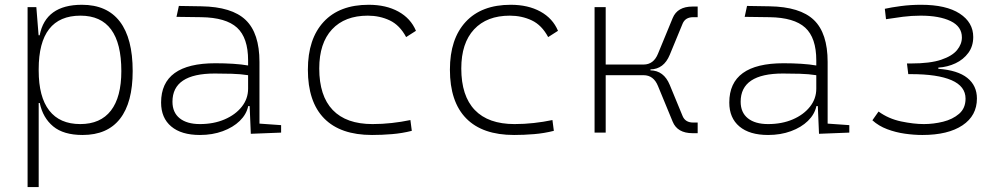

<svg xmlns="http://www.w3.org/2000/svg" viewBox="-20 -547 4142 792"><path d="M93.8 224.6V-517.6H129.9L139.2 -401.4H143.6Q168 -527.3 317.9 -527.3Q421.4 -527.3 474.4 -458Q527.3 -388.7 527.3 -253.9Q527.3 -124 475.1 -57.1Q422.9 9.8 320.8 9.8Q242.2 9.8 199.5 -25.6Q156.7 -61 144 -122.1H139.6V224.6ZM139.6 -255.9Q139.6 -147 183.1 -91.1Q226.6 -35.2 311 -35.2Q394.5 -35.2 437.5 -90.8Q480.5 -146.5 480.5 -253.9Q480.5 -482.4 312 -482.4Q139.6 -482.4 139.6 -261.2Z M1014.6 4.9 1009.8 -109.4H1003.9Q996.6 -75.2 969 -48.3Q941.4 -21.5 898.9 -5.9Q856.4 9.8 804.7 9.8Q728 9.8 686.3 -25.4Q644.5 -60.5 644.5 -124Q644.5 -286.1 868.2 -286.1Q906.2 -286.1 941.2 -283.9Q976.1 -281.7 1003.4 -276.9V-297.9Q1003.4 -391.1 957.8 -432.9Q912.1 -474.6 810.5 -476.1L708 -477.5L717.8 -522.5L810.5 -521Q936.5 -519 993.4 -464.6Q1050.3 -410.2 1050.3 -291.5V-37.1L1139.6 -30.8V0ZM1003.4 -236.8Q972.7 -241.7 935.8 -242.7Q898.9 -243.7 865.7 -243.7Q691.4 -243.7 691.4 -127.4Q691.4 -83 721.2 -59.1Q751 -35.2 804.7 -35.2Q861.3 -35.2 906.2 -54.4Q951.2 -73.7 977.3 -106.7Q1003.4 -139.6 1003.4 -181.2Z M1514.6 9.8Q1384.3 9.8 1317.1 -58.6Q1250 -127 1250 -259.8Q1250 -386.7 1315.2 -457Q1380.4 -527.3 1501 -527.3Q1572.3 -527.3 1623.3 -499.3Q1674.3 -471.2 1695.8 -419.9L1655.3 -394Q1628.9 -443.4 1587.6 -462.9Q1546.4 -482.4 1497.1 -482.4Q1402.3 -482.4 1349.6 -425.8Q1296.9 -369.1 1296.9 -264.6Q1296.9 -151.4 1352.5 -93.3Q1408.2 -35.2 1516.6 -35.2Q1556.6 -35.2 1595.9 -39.6Q1635.3 -43.9 1672.9 -51.8L1678.7 -7.3Q1638.7 2.9 1596.9 6.3Q1555.2 9.8 1514.6 9.8Z M2100.6 9.8Q1970.2 9.8 1903.1 -58.6Q1835.9 -127 1835.9 -259.8Q1835.9 -386.7 1901.1 -457Q1966.3 -527.3 2086.9 -527.3Q2158.2 -527.3 2209.2 -499.3Q2260.3 -471.2 2281.7 -419.9L2241.2 -394Q2214.8 -443.4 2173.6 -462.9Q2132.3 -482.4 2083 -482.4Q1988.3 -482.4 1935.5 -425.8Q1882.8 -369.1 1882.8 -264.6Q1882.8 -151.4 1938.5 -93.3Q1994.1 -35.2 2102.5 -35.2Q2142.6 -35.2 2181.9 -39.6Q2221.2 -43.9 2258.8 -51.8L2264.6 -7.3Q2224.6 2.9 2182.9 6.3Q2141.1 9.8 2100.6 9.8Z M2432.6 0V-517.6H2478.5V-280.8H2634.8Q2676.3 -280.8 2694.3 -325.7L2754.9 -472.7Q2774.4 -520 2836.9 -520H2857.9V-476.1H2839.4Q2807.1 -476.1 2795.9 -449.7L2742.7 -320.8Q2718.3 -261.7 2663.1 -260.7V-256.8Q2718.3 -255.9 2742.7 -196.8L2795.9 -67.9Q2807.1 -41.5 2839.4 -41.5H2857.9V2.4H2836.9Q2774.4 2.4 2754.9 -44.9L2694.3 -191.9Q2676.3 -236.8 2634.8 -236.8H2478.5V0Z M3358.4 4.9 3353.5 -109.4H3347.7Q3340.3 -75.2 3312.7 -48.3Q3285.2 -21.5 3242.7 -5.9Q3200.2 9.8 3148.4 9.8Q3071.8 9.8 3030 -25.4Q2988.3 -60.5 2988.3 -124Q2988.3 -286.1 3211.9 -286.1Q3250 -286.1 3284.9 -283.9Q3319.8 -281.7 3347.2 -276.9V-297.9Q3347.2 -391.1 3301.5 -432.9Q3255.9 -474.6 3154.3 -476.1L3051.8 -477.5L3061.5 -522.5L3154.3 -521Q3280.3 -519 3337.2 -464.6Q3394 -410.2 3394 -291.5V-37.1L3483.4 -30.8V0ZM3347.2 -236.8Q3316.4 -241.7 3279.5 -242.7Q3242.7 -243.7 3209.5 -243.7Q3035.2 -243.7 3035.2 -127.4Q3035.2 -83 3064.9 -59.1Q3094.7 -35.2 3148.4 -35.2Q3205.1 -35.2 3250 -54.4Q3294.9 -73.7 3321 -106.7Q3347.2 -139.6 3347.2 -181.2Z M3784.7 9.8Q3750 9.8 3712.2 4.4Q3674.3 -1 3639.4 -14.2Q3604.5 -27.3 3578.6 -50.8L3604 -86.9Q3645 -57.1 3697 -46.1Q3749 -35.2 3791 -35.2Q3830.6 -35.2 3870.1 -44.9Q3909.7 -54.7 3936.3 -77.6Q3962.9 -100.6 3962.9 -140.1Q3962.9 -190.9 3905.3 -216.1Q3847.7 -241.2 3737.3 -241.2H3726.6L3721.2 -285.2H3738.8Q3816.4 -285.2 3862.1 -300.5Q3907.7 -315.9 3927.7 -340.3Q3947.8 -364.7 3947.8 -392.6Q3947.8 -437.5 3901.4 -460Q3855 -482.4 3777.8 -482.4Q3740.7 -482.4 3704.3 -477.8Q3668 -473.1 3634.8 -467.8L3629.9 -510.7Q3655.8 -516.6 3696.3 -522Q3736.8 -527.3 3779.3 -527.3Q3882.8 -527.3 3938.7 -491Q3994.6 -454.6 3994.6 -394.5Q3994.6 -356.4 3974.4 -328.9Q3954.1 -301.3 3921.4 -285.9Q3888.7 -270.5 3850.6 -268.1V-263.2Q3930.7 -257.3 3970.2 -225.6Q4009.8 -193.8 4009.8 -140.6Q4009.8 -69.8 3950.2 -30Q3890.6 9.8 3784.7 9.8Z"/></svg>

Font: Cascadia Mono NF ExtraLight
Style: Regular
Weight: 200
Monospace: yes
Designer: Aaron Bell
Foundry: Saja Typeworks
Version: Version 2404.023; ttfautohint (v1.8.4)